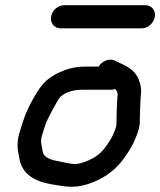

<svg xmlns="http://www.w3.org/2000/svg" viewBox="-20 -689 616 738"><path d="M359.2 -433H310.1C264.6 -433 236.1 -423.7 202.6 -408.2C152.7 -383.1 134.7 -357.9 104.6 -304.2C76 -251.3 68.3 -223.7 53.8 -175.3C41.1 -130.5 50.6 -102.6 55.9 -72.7C68.2 -16.1 119.3 8.8 174 18.7C235.3 28.6 271.4 39.4 345 8.3C386.4 -9.2 421.5 -35.5 448.2 -69.7C471.8 -99.9 490 -129.9 501.1 -157.9C512.2 -184.3 518.7 -207 517.3 -228.1C517.2 -237.4 520.3 -320.1 521.7 -329C524.1 -344.1 521.1 -358.9 516.5 -374C505 -411.8 480.4 -428.3 446.8 -443.9L421.8 -455.8C399.6 -466.4 371.7 -454.2 359.2 -433ZM422.6 -347C428.9 -340.7 432.1 -334.6 432.1 -325.1C429.4 -303.6 427.4 -226.6 427.5 -210.9C427.5 -207 426.5 -199.4 417.9 -179C411.1 -161.3 399.1 -141.2 380.3 -117.3C365.4 -98.3 346.1 -83.7 320.5 -72.7C268.7 -50.6 262 -58.2 203.1 -69.6C168.2 -75.1 147.8 -88.1 144.8 -103.4C141.5 -119.6 139.4 -131.4 137.8 -143.1C137.1 -162.2 145.3 -179.2 154.9 -210.6C159.3 -226.3 200.7 -303.8 210.9 -315.9C228.6 -332.1 256.7 -344 296.1 -344H406.1C411.7 -344 414.7 -344.3 422.6 -347ZM213.2 -580H524.2C550.2 -580 571.6 -602 575.3 -625C579.1 -649.3 562.5 -669 538.2 -669H227.2C202.9 -669 180.1 -649.3 176.3 -625C172.6 -602 187.1 -580 213.2 -580Z"/></svg>

Font: Just Breathe
Style: BdObl3
Weight: 400
Foundry: Cannot Into Space Fonts
Version: Version 0.72